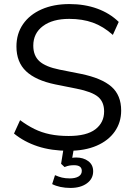

<svg xmlns="http://www.w3.org/2000/svg" viewBox="-20 -734 663 946"><path d="M318 9Q233 9 166 -13Q99 -35 49 -76L79 -142Q114 -116 149.5 -98.5Q185 -81 226 -72.5Q267 -64 318 -64Q407 -64 450 -97Q493 -130 493 -185Q493 -232 463 -257Q433 -282 358 -297L253 -318Q156 -338 108.5 -383Q61 -428 61 -505Q61 -568 93.5 -615Q126 -662 185 -688Q244 -714 322 -714Q397 -714 459 -691.5Q521 -669 565 -626L536 -562Q489 -604 437.5 -622.5Q386 -641 321 -641Q239 -641 191.5 -605.5Q144 -570 144 -509Q144 -460 174 -432.5Q204 -405 273 -391L379 -370Q481 -349 529 -307Q577 -265 577 -189Q577 -131 545.5 -86Q514 -41 456 -16Q398 9 318 9ZM327 192Q301 192 277.5 187Q254 182 237 173L251 129Q269 137 285.5 141Q302 145 324 145Q351 145 367 135.5Q383 126 383 108Q383 80 345 80Q334 80 323.5 81.5Q313 83 298 89L281 73L296 -20H347L334 55L310 49Q321 46 333 44Q345 42 355 42Q391 42 415 60Q439 78 439 110Q439 147 408 169.5Q377 192 327 192Z"/></svg>

Font: Mulish ExtraLight
Style: Regular
Weight: 400
Version: Version 3.603